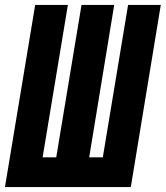

<svg xmlns="http://www.w3.org/2000/svg" viewBox="-30 -755 669 775"><path d="M-10 0 112 -735H244L142 -120H197L299 -735H431L330 -120H385L487 -735H619L498 0Z"/></svg>

Font: Iosevka SS04 Hv Ex Obl
Style: Regular
Weight: 900
Width: 7
Italic angle: -9°
Monospace: yes
Designer: Belleve Invis
Foundry: Belleve Invis
Version: Version 19.0.0; ttfautohint (v1.8.4)